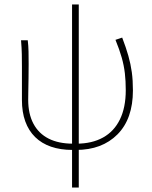

<svg xmlns="http://www.w3.org/2000/svg" viewBox="-20 -658 678 858"><path d="M304 12Q250 12 208 -2.5Q166 -17 137 -45.5Q108 -74 93 -115.5Q78 -157 78 -211V-360Q78 -389 77.5 -415.5Q77 -442 74 -478H104Q107 -453 107.5 -427.5Q108 -402 108 -372Q108 -340 107.5 -308Q107 -276 106.5 -250.5Q106 -225 106 -212Q106 -149 129.5 -105Q153 -61 197.5 -38.5Q242 -16 306 -16ZM320 12 322 -16Q391 -16 440.5 -43.5Q490 -71 516 -124.5Q542 -178 542 -255Q542 -296 538 -330.5Q534 -365 524 -400.5Q514 -436 496 -480L526 -490Q543 -446 553.5 -409Q564 -372 569 -335.5Q574 -299 574 -254Q574 -127 505 -57.5Q436 12 320 12ZM302 180V-638H332V180Z"/></svg>

Font: Source Sans 3 VF
Style: Regular
Weight: 200
Designer: Paul D. Hunt
Foundry: Adobe
Version: Version 3.046;hotconv 1.0.118;makeotfexe 2.5.65603